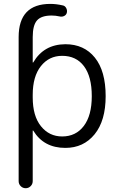

<svg xmlns="http://www.w3.org/2000/svg" viewBox="-20 -783 614 1000"><path d="M77.1 160.2V-589.8Q77.1 -762.7 242.2 -762.7Q273.4 -762.7 306.6 -754.9Q318.4 -752.9 324.7 -741.2Q331.1 -729.5 328.1 -716.8Q325.2 -705.1 314 -699.7Q302.7 -694.3 291 -697.3Q269.5 -702.1 249 -702.1Q195.3 -702.1 172.9 -676.8Q150.4 -651.4 150.4 -589.8V-458Q150.4 -457 151.4 -457Q152.3 -457 153.3 -458Q208 -551.8 320.3 -552.7Q418 -552.7 474.1 -482.9Q530.3 -413.1 530.3 -282.2Q530.3 -154.3 472.7 -83.5Q415 -12.7 320.3 -12.7Q208 -12.7 153.3 -102.5Q152.3 -103.5 151.4 -103.5Q150.4 -103.5 150.4 -102.5V160.2Q150.4 175.8 139.6 186.5Q128.9 197.3 113.8 197.3Q98.6 197.3 87.9 186.5Q77.1 175.8 77.1 160.2ZM458 -282.2Q458 -383.8 417.5 -438Q377 -492.2 303.7 -492.2Q235.4 -492.2 192.9 -438.5Q150.4 -384.8 150.4 -289.1V-275.4Q150.4 -178.7 193.4 -125.5Q236.3 -72.3 303.7 -72.3Q375 -72.3 416.5 -127Q458 -181.6 458 -282.2Z"/></svg>

Font: Gen Jyuu Gothic Normal
Style: Regular
Weight: 300
Designer: [Source Han Sans]
Ryoko NISHIZUKA  (kana & ideographs); Paul D. Hunt (Latin, Greek & Cyrillic); Wenlong ZHANG  (bopomofo
Version: Version 1.002.20150607